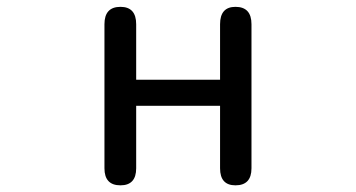

<svg xmlns="http://www.w3.org/2000/svg" viewBox="-20 -520 1040 561"><path d="M623 -449.2Q623 -500 668 -500Q714.8 -500 714.8 -449.2V-28.3Q714.8 21.5 668 21.5Q623 21.5 623 -28.3V-210.9H377.9V-28.3Q377.9 21.5 332 21.5Q285.2 21.5 285.2 -28.3V-449.2Q285.2 -500 332 -500Q377.9 -500 377.9 -449.2V-287.1H623Z"/></svg>

Font: jf-openhuninn-1.1
Style: Regular
Weight: 400
Designer: [Kosugi Maru]
      Designed by Motoya company      

      [Varela Round]
      Joe Prince(Latin component); Avraham Co
Foundry: justfont CO.,LTD.
Version: 1.1